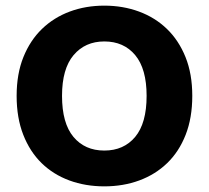

<svg xmlns="http://www.w3.org/2000/svg" viewBox="-20 -644 740 681"><path d="M662 -304Q662 -226 638.5 -166Q615 -106 573 -65.5Q531 -25 474 -4Q417 17 350 17Q283 17 226 -4Q169 -25 127.5 -65.5Q86 -106 62.5 -166Q39 -226 39 -304Q39 -382 63 -441.5Q87 -501 129 -541.5Q171 -582 227.5 -603Q284 -624 350 -624Q416 -624 473 -603Q530 -582 572 -541.5Q614 -501 638 -441.5Q662 -382 662 -304ZM500 -304Q500 -400 459.5 -448.5Q419 -497 350 -497Q282 -497 241 -448.5Q200 -400 200 -304Q200 -207 240.5 -158.5Q281 -110 350 -110Q419 -110 459.5 -158.5Q500 -207 500 -304Z"/></svg>

Font: Baloo Thambi 2
Style: Bold
Weight: 700
Designer: Aadarsh Rajan and Ek Type
Foundry: Ek Type
Version: Version 1.640;hotconv 1.0.111;makeotfexe 2.5.65597; ttfautoh